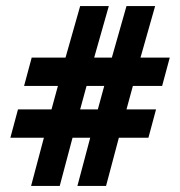

<svg xmlns="http://www.w3.org/2000/svg" viewBox="-20 -600 590 630"><path d="M14 -148H124L82 10H176L218 -148H276L234 10H328L370 -148H467L492 -241H395L416 -318H512L537 -411H441L489 -580H395L347 -411H289L337 -580H243L195 -411H84L59 -318H170L149 -241H39ZM243 -241 264 -318H322L301 -241Z"/></svg>

Font: Charger Pro
Style: ExBd
Weight: 400
Designer: Jasper
Foundry: Cannot Into Space Fonts
Version: Version 1.09